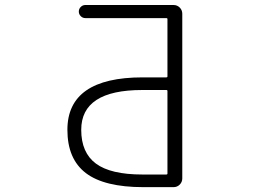

<svg xmlns="http://www.w3.org/2000/svg" viewBox="-20 -774 1040 772"><path d="M653.3 -408.2Q653.3 -412.1 648.4 -412.1H551.8Q306.6 -412.1 306.6 -252Q306.6 -160.2 365.7 -116.2Q424.8 -72.3 552.7 -72.3H648.4Q653.3 -72.3 653.3 -76.2ZM653.3 -697.3Q653.3 -701.2 648.4 -701.2H323.2Q312.5 -701.2 304.7 -709Q296.9 -716.8 296.9 -727.5Q296.9 -738.3 304.7 -746.1Q312.5 -753.9 323.2 -753.9H677.7Q692.4 -753.9 702.6 -743.7Q712.9 -733.4 712.9 -718.8V-56.6Q712.9 -42 702.6 -31.7Q692.4 -21.5 677.7 -21.5H556.6Q399.4 -21.5 325.2 -78.1Q251 -134.8 251 -252Q251 -462.9 553.7 -462.9H648.4Q653.3 -462.9 653.3 -466.8Z"/></svg>

Font: Rounded-L Mgen+ 1mn light
Style: Regular
Weight: 200
Designer: [Source Han Sans]
Ryoko NISHIZUKA  (kana & ideographs); Paul D. Hunt (Latin, Greek & Cyrillic); Wenlong ZHANG  (bopomofo
Version: Version 1.059.20150602